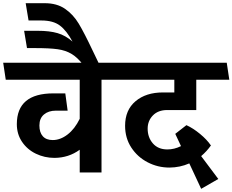

<svg xmlns="http://www.w3.org/2000/svg" viewBox="-45 -1086 1464 1209"><path d="M594.2 0H457V-143.1Q387.2 -92.3 297.9 -91.8Q235.8 -91.8 181.4 -117.9Q127 -144 94 -192.6Q61 -241.2 61 -304.2Q61 -498 291 -498H366.2L380.9 -389.2H306.2Q260.3 -389.2 231.7 -365Q203.1 -340.8 203.1 -295.9Q203.1 -252 224.6 -228Q246.1 -204.1 287.1 -204.1Q335 -204.1 380.4 -239Q425.8 -273.9 457 -337.9V-584H-8.8L-24.9 -690.9H703.1L717.8 -584H594.2Z M539.1 -766.1 583 -674.8H481Q444.8 -722.7 406.7 -745.8Q368.7 -769 317.6 -776.1Q266.6 -783.2 175.8 -783.2H125L106.9 -892.1H191.9Q267.1 -892.1 317.4 -877.4Q367.7 -862.8 411.6 -824.2Q374.5 -893.1 332.3 -925Q290 -957 215.8 -957H134.8L116.7 -1065.9H236.8Q313 -1065.9 364.5 -1030.5Q416 -995.1 450.9 -937Q485.8 -878.9 539.1 -766.1Z M1221.7 -103 1329.6 41 1221.7 103 1147 -57.1Q1087.9 -31.2 1022 -30.8Q948.7 -30.8 884.8 -64Q820.8 -97.2 781.7 -157Q742.7 -216.8 742.7 -293.9Q742.7 -393.1 808.3 -448.5Q874 -503.9 981 -503.9H1052.7V-584H678.7L661.6 -690.9H1382.8L1398.9 -584H1190.9V-393.1H1007.8Q950.7 -393.1 917.7 -359.1Q884.8 -325.2 884.8 -275.9Q884.8 -220.7 917.7 -182.9Q950.7 -145 1008.8 -145Q1052.7 -145 1094.7 -166L1058.6 -243.2L1128.9 -297.9Q1170.9 -278.8 1214.4 -242.9Q1257.8 -207 1281.7 -171.9L1283.7 -170.9Q1257.8 -133.8 1221.7 -103Z"/></svg>

Font: Kadwa
Style: Bold
Weight: 700
Designer: Sol Matas
Foundry: Sol Matas
Version: Version 1.001;PS 001.000;hotconv 1.0.70;makeotf.lib2.5.58329